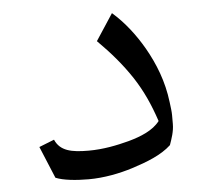

<svg xmlns="http://www.w3.org/2000/svg" viewBox="-43 -546 648 606"><g transform="rotate(-5 281.0 -243.0)"><path d="M116 -119 68 -100 110 1C134 11 174 15 214 15C263 15 313 5 354 -8C401 -23 448 -41 479 -70C486 -90 494 -112 494 -136V-164C494 -175 492 -189 490 -205C482 -272 459 -329 430 -380C404 -425 372 -467 333 -501L278 -417C319 -376 353 -337 384 -290C412 -247 432 -203 450 -149C429 -121 390 -105 350 -94C312 -84 269 -75 222 -75C168 -75 132 -82 116 -119Z"/></g></svg>

Font: Iranian Serif 
Style: Regular
Weight: 400
Designer: Hooman Mehr, Hadi Navid in Neviseh Pardaz Co. Ltd. (http://nevisa.com)
Foundry: http://font-store.ir
Version: 5.0.2 build 3/9/1393